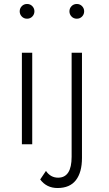

<svg xmlns="http://www.w3.org/2000/svg" viewBox="-20 -725 550 965"><path d="M90 -460H142V0H90ZM89.5 -642Q79 -653 79 -668Q79 -683 89.5 -694Q100 -705 116 -705Q132 -705 142.5 -694Q153 -683 153 -668Q153 -653 142.5 -642Q132 -631 116 -631Q100 -631 89.5 -642ZM211 134Q234 168 272 168Q340 168 340 63V-460H392V69Q392 141 361.5 180.5Q331 220 269 220Q214 220 182 177ZM339.5 -642Q329 -653 329 -668Q329 -683 339.5 -694Q350 -705 366 -705Q382 -705 392.5 -694Q403 -683 403 -668Q403 -653 392.5 -642Q382 -631 366 -631Q350 -631 339.5 -642Z"/></svg>

Font: Renner* Light
Style: Light
Weight: 300
Version: Version 003.000 ; ttfautohint (v0.97) -l 8 -r 50 -G 200 -x 1